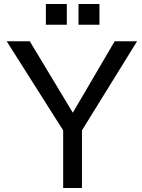

<svg xmlns="http://www.w3.org/2000/svg" viewBox="-20 -934 707 954"><path d="M387.2 -286.1V0H293.9V-286.1L13.2 -729H127.9L341.8 -374L549.8 -729H661.1ZM312 -914.1V-811H208V-914.1ZM474.1 -914.1V-811H370.1V-914.1Z"/></svg>

Font: SolaimanLipi
Style: Normal
Weight: 400
Designer: Solaiman Karim
Foundry: Al Mamun Sumon
Version: Version 2.000